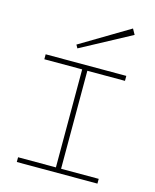

<svg xmlns="http://www.w3.org/2000/svg" viewBox="-112 -819 726 897"><g transform="rotate(15 251.0 -370.5)"><path d="M419 -742 434 -715 192 -585 183 -601ZM446 1H56V-22H239V-496H56V-520H446V-496H264V-22H446Z"/></g></svg>

Font: BhuTuka Expanded One
Style: Regular
Weight: 400
Designer: Erin McLaughlin
Version: Version 1.000; ttfautohint (v1.8.3)